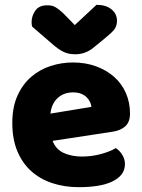

<svg xmlns="http://www.w3.org/2000/svg" viewBox="-20 -760 589 796"><path d="M198 -176Q212 -140 245 -125.5Q278 -111 319 -111Q361 -111 399 -121.5Q437 -132 460 -146Q476 -136 487 -118Q498 -100 498 -80Q498 -55 484 -37Q470 -19 444.5 -7Q419 5 384 10.5Q349 16 307 16Q248 16 197.5 -0.5Q147 -17 110 -50Q73 -83 52 -133Q31 -183 31 -250Q31 -316 52.5 -363.5Q74 -411 109.5 -441.5Q145 -472 190 -486.5Q235 -501 282 -501Q335 -501 378.5 -485Q422 -469 453.5 -441Q485 -413 502 -374Q519 -335 519 -289Q519 -255 500 -237Q481 -219 447 -214ZM283 -377Q245 -377 219.5 -354Q194 -331 189 -289L359 -317Q358 -327 353 -337.5Q348 -348 339 -357Q330 -366 316 -371.5Q302 -377 283 -377ZM290 -656 380 -740Q419 -740 442 -721.5Q465 -703 465 -674Q465 -652 453.5 -637.5Q442 -623 417 -603L372 -566Q352 -549 332.5 -542Q313 -535 293 -535Q279 -535 268 -537Q257 -539 245.5 -544Q234 -549 220 -559Q206 -569 187 -586L113 -650Q112 -655 111.5 -659Q111 -663 111 -668Q111 -694 126.5 -716Q142 -738 175 -738Q185 -738 193.5 -736.5Q202 -735 211 -729.5Q220 -724 231 -715Q242 -706 256 -691Z"/></svg>

Font: Baloo Bhai 2 ExtraBold
Style: Regular
Weight: 800
Designer: Supriya Tembe, Noopur Datye and Ek Type
Foundry: Ek Type
Version: Version 1.640;PS 1.000;hotconv 16.6.51;makeotf.lib2.5.65220;